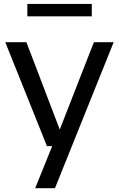

<svg xmlns="http://www.w3.org/2000/svg" viewBox="-20 -764 622 1004"><path d="M225.5 0 7.5 -543.5H118L292.5 -86.5L471 -543.5H574.5L267.5 220H164L253 0ZM123 -678.5V-743.5H460V-678.5Z"/></svg>

Font: Encode Sans Semi Expanded Medium
Style: Regular
Weight: 500
Width: 6
Designer: Multiple Designers
Foundry: Impallari Type
Version: Version 3.000; ttfautohint (v1.8.3) -l 8 -r 50 -G 200 -x 14 